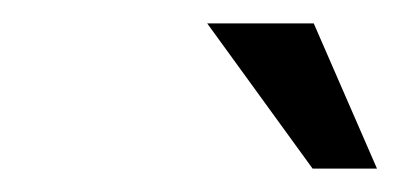

<svg xmlns="http://www.w3.org/2000/svg" viewBox="-20 -700 342 164"><path d="M302 -556 248 -680H157L247 -556Z"/></svg>

Font: LT Wave Text Light Italic
Style: Regular
Weight: 300
Designer: Daniel Lyons
Version: Version 2.5 (Glyphs App)